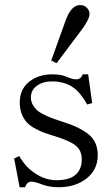

<svg xmlns="http://www.w3.org/2000/svg" viewBox="-20 -747 449 774"><path d="M186.5 -502.9 245.1 -666Q267.6 -726.6 302.7 -726.6Q319.8 -726.6 330.3 -715.6Q340.8 -704.6 340.8 -690.9Q340.8 -669.4 309.6 -627.4L208 -492.2ZM37.1 -107.9 57.1 -118.2Q79.6 -81.1 100.1 -64.5Q151.4 -20.5 207.5 -20.5Q258.8 -20.5 284.2 -42.2Q309.6 -64 309.6 -104Q309.6 -140.6 285.6 -159.9Q261.7 -179.2 201.7 -197.8Q174.3 -206.1 157 -212.4Q139.6 -218.8 119.1 -230.2Q98.6 -241.7 87.2 -254.6Q75.7 -267.6 67.6 -287.8Q59.6 -308.1 59.6 -333.5Q59.6 -387.2 97.4 -417.2Q135.3 -447.3 189.5 -447.3Q228 -447.3 249 -437Q273.4 -427.2 285.6 -427.2Q307.1 -427.2 313 -447.3H335.4L351.6 -331.5L331.5 -325.7Q309.6 -363.8 289.1 -383.3Q250 -418.9 189.5 -418.9Q153.3 -418.9 128.9 -401.4Q104.5 -383.8 104.5 -354Q104.5 -337.4 113 -323.2Q121.6 -309.1 132.6 -300Q143.6 -291 163.8 -281.7Q184.1 -272.5 196.8 -268.1Q209.5 -263.7 231.9 -256.3Q303.7 -233.9 338.9 -203.9Q374 -173.8 374 -121.6Q374 -63 329.1 -27.6Q284.2 7.8 215.8 7.8Q178.7 7.8 146.5 -4.4Q122.1 -14.6 106 -14.6Q97.2 -14.6 90.6 -8.5Q84 -2.4 81.5 7.8H59.1Z"/></svg>

Font: Theano Old Style
Style: Regular
Weight: 400
Designer: Alexey Kryukov
Version: Version 2.00